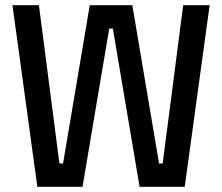

<svg xmlns="http://www.w3.org/2000/svg" viewBox="-20 -720 856 740"><path d="M28 -700 124 0H298L401 -610H415L518 0H692L788 -700H686L607 -90H593L490 -700H326L223 -90H209L130 -700Z"/></svg>

Font: Space Text Medium
Style: Regular
Weight: 500
Designer: Florian Karsten (Space Text), Colophon Foundry (Space Mono)
Foundry: Florian Karsten
Version: Version 1.003;PS 001.003;hotconv 1.0.88;makeotf.lib2.5.64775